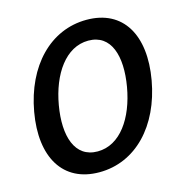

<svg xmlns="http://www.w3.org/2000/svg" viewBox="-108 -817 900 933"><g transform="rotate(-15 342.5 -350.0)"><path d="M279 16C462 16 600 -130 639 -350C678 -570 592 -716 409 -716C226 -716 87 -570 48 -350C9 -130 96 16 279 16ZM172 -350C198 -500 277 -616 391 -616C506 -616 541 -500 515 -350C489 -200 411 -84 297 -84C182 -84 146 -200 172 -350Z"/></g></svg>

Font: Uncut Sans Semibold
Style: Italic
Weight: 600
Italic angle: -10°
Designer: Kasper Nordkvist
Foundry: Uncut Type
Version: Version 1.111;FEAKit 1.0